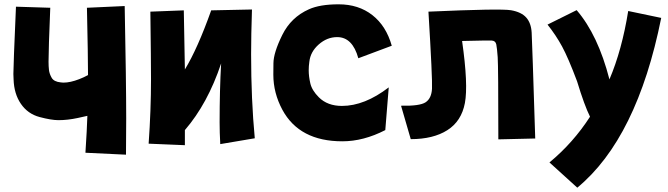

<svg xmlns="http://www.w3.org/2000/svg" viewBox="-20 -587 3097 890"><path d="M388 -239Q388 -323 383 -551L558 -559Q565 -206 565 -38L564 130L376 121Q383 14 385 -50Q379 -48 340 -40Q293 -30 251 -30Q218 -30 163.5 -44.5Q109 -59 77 -105.5Q45 -152 43 -219Q42 -227 42 -244Q42 -281 54 -556L213 -551Q205 -357 205 -301Q205 -280 207 -262.5Q209 -245 219.5 -226.5Q230 -208 262 -205Q269 -204 274 -204Q306 -204 347 -220Q368 -228 388 -239Z M837 -265Q896 -362 959 -539L1148 -543Q1144 -424 1144 -336Q1144 -126 1161 54L1001 81Q998 27 998 -20Q998 -170 1005 -293Q943 -107 837 16V86L669 79Q680 -76 680 -220Q680 -301 677 -533L832 -539Q836 -350 837 -265Z M1567 68Q1368 68 1289 -78Q1247 -156 1247 -241Q1247 -245 1247.5 -294Q1248 -343 1288.5 -425Q1329 -507 1412 -544Q1463 -567 1550 -567Q1642 -567 1706 -517Q1770 -467 1796 -375L1641 -317Q1614 -415 1543 -415Q1496 -415 1457.5 -381Q1419 -347 1414 -301Q1411 -281 1411 -261Q1411 -233 1418.5 -200.5Q1426 -168 1458 -136Q1498 -96 1565 -96Q1670 -96 1782 -182L1766 16Q1665 68 1567 68Z M1966 -533Q2301 -548 2349 -539.5Q2397 -531 2419.5 -505.5Q2442 -480 2444.5 -435.5Q2447 -391 2461 55L2290 59Q2290 -280 2287 -322Q2284 -364 2280.5 -381Q2277 -398 2259.5 -399Q2242 -400 2122 -397Q2151 -194 2135 -109.5Q2119 -25 2053.5 16.5Q1988 58 1884 58L1839 -97Q1926 -95 1953 -113Q1980 -131 1982.5 -175.5Q1985 -220 1966 -533Z M2715 -46Q2689 -98 2655 -210Q2614 -319 2585.5 -371.5Q2557 -424 2518 -473L2653 -540Q2752 -425 2805 -219Q2863 -355 2892 -536L3045 -504Q2933 54 2656 283L2527 166Q2637 75 2715 -46Z"/></svg>

Font: KN Bobohei
Style: Bold
Weight: 700
Designer: Kingnam Type Foundry
Version: Version 1.710;March 18, 2023